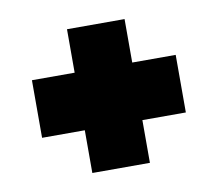

<svg xmlns="http://www.w3.org/2000/svg" viewBox="-53 -557 576 509"><g transform="rotate(-10 235.0 -302.5)"><path d="M157 -109H312V-224H429V-379H312V-496H157V-379H42V-224H157Z"/></g></svg>

Font: Vanilla Cream Black
Style: Regular
Weight: 900
Designer: Jeremy Tribby, Jinavaṁso
Foundry: Tribby Type
Version: Version 1.422;Glyphs 3.1.2 (3151)